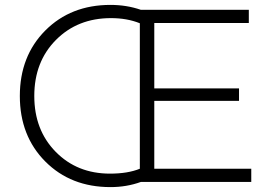

<svg xmlns="http://www.w3.org/2000/svg" viewBox="-20 -743 1101 784"><path d="M61 -351Q61 -514 165 -618.5Q269 -723 431 -723Q497 -723 555 -703H996V-649H610V-382H956V-331H610V-54H1006V0H555Q497 21 431 21Q269 21 165 -83.5Q61 -188 61 -351ZM551 -54V-648Q499 -669 433 -669Q297 -669 208.5 -580Q120 -491 120 -351Q120 -212 207.5 -123Q295 -34 429 -34Q502 -34 551 -54Z"/></svg>

Font: Metropolitano Light
Style: Regular
Weight: 300
Designer: Fonts by Alex Slobzheninov & Chris M. Simpson / Changes by Cristiano Sobral
Foundry: Fonts by Alex Slobzheninov & Chris M. Simpson / Changes by Cristiano Sobral
Version: Version 1.00;August 30, 2020;FontCreator 13.0.0.2681 64-bit